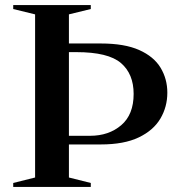

<svg xmlns="http://www.w3.org/2000/svg" viewBox="-20 -735 714 755"><path d="M337 -15.5V0H32V-15.5L118 -37V-678.5L32 -699.5V-715H337V-699.5L251 -678.5V-564H376.5Q470 -564 527.5 -538.2Q585 -512.5 611.5 -468.5Q638 -424.5 638 -370.5Q638 -315 610.8 -268.8Q583.5 -222.5 525.8 -194.8Q468 -167 376.5 -167H251V-37ZM505.5 -365.5Q505.5 -444.5 455.5 -487.2Q405.5 -530 280.5 -530H251V-201H334Q408 -201 456.8 -242.8Q505.5 -284.5 505.5 -365.5Z"/></svg>

Font: Newsreader 72pt Medium
Style: Regular
Weight: 500
Designer: Hugues Gentile
Foundry: Production Type
Version: Version 1.003; ttfautohint (v1.8.3)